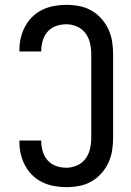

<svg xmlns="http://www.w3.org/2000/svg" viewBox="-20 -763 540 791"><path d="M253 8Q228 8 203 3.5Q178 -1 155 -12Q132 -23 114 -40.5Q96 -58 84 -80Q72 -102 66 -127Q60 -152 60 -177V-184H150V-180Q150 -159 156.5 -138Q163 -117 177 -101.5Q191 -86 211.5 -79Q232 -72 253 -72Q276 -72 297.5 -81.5Q319 -91 332.5 -109.5Q346 -128 351 -150.5Q356 -173 356 -196V-539Q356 -562 351 -584.5Q346 -607 332.5 -625.5Q319 -644 297.5 -653.5Q276 -663 253 -663Q232 -663 211.5 -656Q191 -649 177 -633.5Q163 -618 156.5 -597Q150 -576 150 -555V-551H60V-558Q60 -583 66 -608Q72 -633 84 -655Q96 -677 114 -694.5Q132 -712 155 -723Q178 -734 203 -738.5Q228 -743 253 -743Q280 -743 306.5 -738Q333 -733 356 -720Q379 -707 397 -687Q415 -667 426.5 -642.5Q438 -618 442 -591.5Q446 -565 446 -539V-196Q446 -170 442 -143.5Q438 -117 426.5 -92.5Q415 -68 397 -48Q379 -28 356 -15Q333 -2 306.5 3Q280 8 253 8Z"/></svg>

Font: Iosevka Custom Medium
Style: Regular
Weight: 500
Monospace: yes
Designer: Belleve Invis
Foundry: Belleve Invis
Version: Version 32.5.0; ttfautohint (v1.8.4)